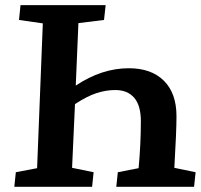

<svg xmlns="http://www.w3.org/2000/svg" viewBox="-20 -720 774 740"><path d="M272 -390.1Q372.1 -457 476.1 -457Q563.5 -457 611.8 -408.7Q660.2 -360.4 660.2 -272Q660.2 -213.4 651.9 -73.2L733.9 -56.2L728 0H428.2L434.1 -56.2L514.2 -71.8Q522.9 -165 522.9 -252.9Q522.9 -313.5 497.1 -343.3Q471.2 -373 424.8 -373Q388.2 -373 351.8 -361.1Q315.4 -349.1 269 -318.8L257.8 -73.2L340.8 -56.2L335 0H35.2L41 -56.2L123 -71.8L145 -629.9L53.2 -643.1L59.1 -700.2H387.2L380.9 -643.1L282.2 -630.9Z"/></svg>

Font: Literata Book
Style: Bold Italic
Weight: 700
Italic angle: -3°
Designer: Latin by Veronika Burian and Jose Scaglione. Greek by Irene Vlachou. Cyrillic by Vera Evstafieva
Foundry: TypeTogether
Version: Version 1.003;PS 001.003;hotconv 1.0.88;makeotf.lib2.5.64775